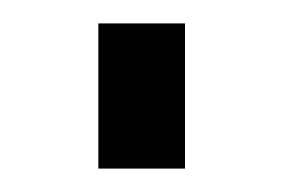

<svg xmlns="http://www.w3.org/2000/svg" viewBox="-20 -389 242 164"><path d="M64 -245V-369H138V-245Z"/></svg>

Font: Raleway Thin Medium
Style: Regular
Weight: 500
Version: Version 4.026